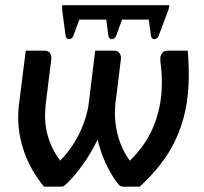

<svg xmlns="http://www.w3.org/2000/svg" viewBox="-20 -700 765 720"><path d="M45.5 0ZM145 0Q120.5 -29.5 100.8 -64.2Q81 -99 68.2 -137.5Q55.5 -176 50.5 -217.5Q45.5 -259 50.5 -302.5L76.5 -510H146.5Q162.5 -510 168 -500.2Q173.5 -490.5 172.5 -479L152 -314Q143.5 -246 158.8 -192.2Q174 -138.5 206 -97.5Q225 -117 242.8 -141.5Q260.5 -166 274.8 -194Q289 -222 299 -252.5Q309 -283 313 -314L337 -510H407.5Q423 -510 428.8 -500.2Q434.5 -490.5 433.5 -479L413.5 -317.5Q409.5 -287 411.5 -256.8Q413.5 -226.5 420.5 -198.2Q427.5 -170 439.2 -144.2Q451 -118.5 467 -97.5Q490.5 -120.5 512.2 -149.2Q534 -178 550.5 -214Q567 -250 577 -294.5Q587 -339 587 -393.5Q587 -425.5 584 -447.2Q581 -469 581 -480Q581 -491.5 588 -500.8Q595 -510 606.5 -510H684Q685 -500 685.8 -487.8Q686.5 -475.5 687 -463Q687.5 -450.5 687.8 -438.8Q688 -427 688 -419Q688 -347 675.5 -287.8Q663 -228.5 639.2 -177.8Q615.5 -127 581.5 -83.5Q547.5 -40 504 0H443Q434.5 0 430 -3.5Q425.5 -7 420 -14Q397 -44 377.2 -86Q357.5 -128 346 -176.5Q322.5 -128 292.8 -86Q263 -44 232.5 -13.5Q225 -6.5 220.8 -3.2Q216.5 0 208 0ZM615.5 -680.5Q614.5 -674 613.2 -669.8Q612 -665.5 610.5 -660L575 -566Q572.5 -559.5 568 -556.2Q563.5 -553 559 -553Q554.5 -553 550.8 -556.2Q547 -559.5 546 -566L538 -626.5H438L415.5 -566Q413 -559.5 408.5 -556.2Q404 -553 399.5 -553Q395 -553 391.2 -556.2Q387.5 -559.5 386.5 -566L378.5 -626.5H277.5L255 -566Q252.5 -559.5 248 -556.2Q243.5 -553 239 -553Q234.5 -553 230.8 -556.2Q227 -559.5 226 -566L213.5 -659.5Q213 -664.5 212.8 -669.2Q212.5 -674 213.5 -680.5Z"/></svg>

Font: Lato Semibold
Style: Italic
Weight: 600
Italic angle: -7°
Designer: Lukasz Dziedzic
Foundry: tyPoland Lukasz Dziedzic
Version: Version 2.006; 2014-01-15